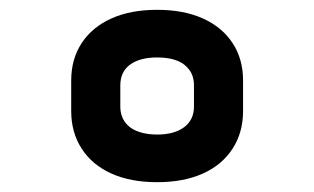

<svg xmlns="http://www.w3.org/2000/svg" viewBox="-20 -730 640 391"><path d="M300 -710Q354 -710 393 -692.5Q432 -675 453.5 -642.5Q475 -610 475 -566V-504Q475 -460 453.5 -427Q432 -394 393 -376.5Q354 -359 300 -359Q246 -359 207 -376.5Q168 -394 146.5 -427Q125 -460 125 -504V-566Q125 -610 146.5 -642.5Q168 -675 207 -692.5Q246 -710 300 -710ZM300 -456Q335 -456 355 -471Q375 -486 375 -513V-556Q375 -579 361 -593Q352 -603 336.5 -608Q321 -613 300 -613Q265 -613 245 -598.5Q225 -584 225 -556V-513Q225 -490 240 -475Q249 -466 264.5 -461Q280 -456 300 -456Z"/></svg>

Font: Recursive ExtraBold
Style: Regular
Weight: 800
Version: Version 1.085